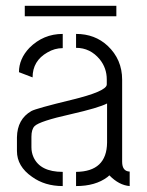

<svg xmlns="http://www.w3.org/2000/svg" viewBox="-20 -628 494 647"><path d="M63.5 -573.2V-608.4H372.1V-573.2ZM37.1 -119.1Q37.1 -67.4 87.9 -32.2Q130.9 -1 191.4 -1V-48.8Q115.2 -48.8 92.8 -98.6Q85.9 -114.3 85.9 -131.8V-167Q85.9 -192.4 96.7 -203.1Q113.3 -219.7 218.8 -243.2Q312.5 -264.6 340.8 -279.3V-147.5Q339.8 -49.8 236.3 -48.8V-1Q301.8 -1 341.8 -31.2Q345.7 -34.2 348.6 -37.1Q380.9 -3.9 417 -1V-49.8Q391.6 -50.8 391.6 -83V-359.4Q391.6 -427.7 342.8 -473.6Q299.8 -513.7 236.3 -513.7V-466.8Q284.2 -466.8 316.4 -427.7Q339.8 -398.4 339.8 -360.4V-343.8Q340.8 -320.3 218.8 -291Q102.5 -262.7 85.9 -253.9Q38.1 -226.6 37.1 -165ZM43.9 -384.8 89.8 -367.2Q89.8 -422.9 139.6 -451.2Q164.1 -465.8 191.4 -465.8V-513.7Q126 -513.7 79.1 -466.8Q43.9 -429.7 43.9 -384.8Z"/></svg>

Font: Post No Bills Colombo
Style: Regular
Weight: 400
Designer: Kosala Senevirathne, Siva Puranthara, Lasantha Premarathna, Tharique Azeez
Foundry: Mooniak
Version: Version 1.220 ; ttfautohint (v1.6)